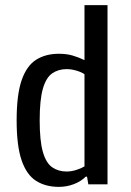

<svg xmlns="http://www.w3.org/2000/svg" viewBox="-20 -720 510 750"><path d="M210 10Q158 10 121 -13.5Q84 -37 64.5 -93.5Q45 -150 45 -250Q45 -350 64.5 -406.5Q84 -463 121 -486.5Q158 -510 210 -510Q240 -510 264 -503Q288 -496 310 -485V-700H400V0H325L320 -30H315Q296 -11 268 -0.5Q240 10 210 10ZM240 -50Q259 -50 279 -56.5Q299 -63 310 -70V-430Q299 -438 279 -444Q259 -450 240 -450Q208 -450 184 -433.5Q160 -417 147.5 -373.5Q135 -330 135 -250Q135 -170 147.5 -126.5Q160 -83 184 -66.5Q208 -50 240 -50Z"/></svg>

Font: Cuprum
Style: Regular
Weight: 400
Designer: Jovanny Lemonad
Foundry: Jovanny Lemonad
Version: Version 3.000